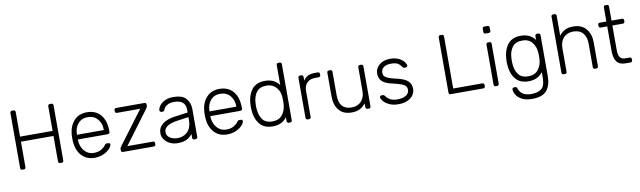

<svg xmlns="http://www.w3.org/2000/svg" viewBox="-48 -1366 7471 2243"><g transform="rotate(-10 3687.5 -245.0)"><path d="M606 -677V-22Q606 -12 599.5 -6Q593 0 583 0H565Q555 0 549 -6Q543 -12 543 -22V-325H157V-22Q157 -12 150.5 -6Q144 0 134 0H116Q106 0 100 -6Q94 -12 94 -22V-677Q94 -687 100 -693.5Q106 -700 116 -700H134Q145 -700 151 -694Q157 -688 157 -677V-385H543V-677Q543 -687 549 -693.5Q555 -700 565 -700H583Q594 -700 600 -694Q606 -688 606 -677Z M1195 -272V-257Q1195 -247 1188.5 -241Q1182 -235 1172 -235H816V-225Q818 -178 837.5 -137.5Q857 -97 892 -72.5Q927 -48 974 -48Q1029 -48 1063.5 -69.5Q1098 -91 1113 -113Q1122 -125 1126.5 -128Q1131 -131 1143 -131H1159Q1168 -131 1174 -126Q1180 -121 1180 -113Q1180 -92 1153.5 -62.5Q1127 -33 1080 -11.5Q1033 10 974 10Q879 10 821 -52.5Q763 -115 755 -220L754 -260L755 -300Q763 -404 820.5 -467Q878 -530 974 -530Q1078 -530 1136.5 -461Q1195 -392 1195 -272ZM1134 -291V-295Q1134 -372 1090.5 -422Q1047 -472 974 -472Q901 -472 858.5 -422Q816 -372 816 -295V-291Z M1698 -36V-22Q1698 -12 1692 -6Q1686 0 1676 0H1310Q1300 0 1294 -6Q1288 -12 1288 -22V-39Q1288 -50 1302 -70L1596 -462H1320Q1310 -462 1304 -468Q1298 -474 1298 -484V-498Q1298 -508 1304 -514Q1310 -520 1320 -520H1656Q1666 -520 1672 -514Q1678 -508 1678 -498V-481Q1678 -470 1664 -450L1372 -58H1676Q1686 -58 1692 -52Q1698 -46 1698 -36Z M2134 -69Q2112 -36 2069.5 -13Q2027 10 1957 10Q1909 10 1868 -10Q1827 -30 1802.5 -64Q1778 -98 1778 -139Q1778 -205 1831.5 -247Q1885 -289 1976 -301L2134 -323V-358Q2134 -413 2100.5 -442.5Q2067 -472 1998 -472Q1947 -472 1914.5 -452Q1882 -432 1873 -404Q1869 -392 1863.5 -387.5Q1858 -383 1849 -383H1835Q1826 -383 1819.5 -389.5Q1813 -396 1813 -405Q1813 -427 1833 -456.5Q1853 -486 1895 -508Q1937 -530 1998 -530Q2105 -530 2150 -479Q2195 -428 2195 -355V-22Q2195 -12 2189 -6Q2183 0 2173 0H2156Q2146 0 2140 -6Q2134 -12 2134 -22ZM2134 -268 2005 -250Q1923 -239 1881 -212Q1839 -185 1839 -144Q1839 -98 1877.5 -73Q1916 -48 1967 -48Q2040 -48 2087 -96Q2134 -144 2134 -234Z M2767 -272V-257Q2767 -247 2760.5 -241Q2754 -235 2744 -235H2388V-225Q2390 -178 2409.5 -137.5Q2429 -97 2464 -72.5Q2499 -48 2546 -48Q2601 -48 2635.5 -69.5Q2670 -91 2685 -113Q2694 -125 2698.5 -128Q2703 -131 2715 -131H2731Q2740 -131 2746 -126Q2752 -121 2752 -113Q2752 -92 2725.5 -62.5Q2699 -33 2652 -11.5Q2605 10 2546 10Q2451 10 2393 -52.5Q2335 -115 2327 -220L2326 -260L2327 -300Q2335 -404 2392.5 -467Q2450 -530 2546 -530Q2650 -530 2708.5 -461Q2767 -392 2767 -272ZM2706 -291V-295Q2706 -372 2662.5 -422Q2619 -472 2546 -472Q2473 -472 2430.5 -422Q2388 -372 2388 -295V-291Z M3255 -688Q3255 -698 3261 -704Q3267 -710 3277 -710H3294Q3304 -710 3310 -704Q3316 -698 3316 -688V-22Q3316 -12 3310 -6Q3304 0 3294 0H3277Q3267 0 3261 -6Q3255 -12 3255 -22V-69Q3197 10 3087 10Q2979 10 2927.5 -60.5Q2876 -131 2873 -232L2872 -260L2873 -288Q2876 -389 2927.5 -459.5Q2979 -530 3087 -530Q3196 -530 3255 -451ZM3093 -472Q3012 -472 2974.5 -420.5Q2937 -369 2934 -288L2933 -260Q2933 -167 2969 -107.5Q3005 -48 3093 -48Q3172 -48 3212 -100.5Q3252 -153 3255 -224Q3256 -234 3256 -263Q3256 -292 3255 -302Q3254 -345 3236 -383.5Q3218 -422 3182 -447Q3146 -472 3093 -472Z M3713 -520Q3723 -520 3729 -514Q3735 -508 3735 -498V-484Q3735 -474 3729 -468Q3723 -462 3713 -462H3670Q3610 -462 3575 -427Q3540 -392 3540 -332V-22Q3540 -12 3533.5 -6Q3527 0 3517 0H3501Q3491 0 3485 -6Q3479 -12 3479 -22V-497Q3479 -507 3485 -513.5Q3491 -520 3501 -520H3517Q3527 -520 3533.5 -513.5Q3540 -507 3540 -497V-451Q3576 -520 3676 -520Z M3844 -520H3861Q3871 -520 3877 -514Q3883 -508 3883 -498V-219Q3883 -48 4032 -48Q4104 -48 4146.5 -93.5Q4189 -139 4189 -219V-498Q4189 -508 4195 -514Q4201 -520 4211 -520H4228Q4238 -520 4244 -514Q4250 -508 4250 -498V-22Q4250 -12 4244 -6Q4238 0 4228 0H4211Q4201 0 4195 -6Q4189 -12 4189 -22V-69Q4159 -30 4120.5 -10Q4082 10 4022 10Q3924 10 3873 -52Q3822 -114 3822 -214V-498Q3822 -508 3828 -514Q3834 -520 3844 -520Z M4393 -385Q4393 -422 4413.5 -455Q4434 -488 4474.5 -509Q4515 -530 4572 -530Q4632 -530 4673.5 -509.5Q4715 -489 4735.5 -462Q4756 -435 4756 -418Q4756 -409 4749.5 -403.5Q4743 -398 4734 -398H4719Q4705 -398 4697 -411Q4677 -441 4651.5 -456.5Q4626 -472 4572 -472Q4514 -472 4484 -448Q4454 -424 4454 -385Q4454 -361 4466 -345Q4478 -329 4511 -315.5Q4544 -302 4607 -288Q4700 -267 4738 -232Q4776 -197 4776 -139Q4776 -98 4753 -64Q4730 -30 4685 -10Q4640 10 4577 10Q4512 10 4467.5 -12Q4423 -34 4400.5 -62Q4378 -90 4378 -107Q4378 -116 4385 -121.5Q4392 -127 4400 -127H4415Q4422 -127 4426.5 -124.5Q4431 -122 4437 -114Q4459 -83 4490.5 -65.5Q4522 -48 4577 -48Q4639 -48 4677 -71.5Q4715 -95 4715 -139Q4715 -166 4699.5 -183Q4684 -200 4649.5 -212.5Q4615 -225 4547 -241Q4458 -261 4425.5 -296Q4393 -331 4393 -385Z M5583 -60Q5594 -60 5600 -54Q5606 -48 5606 -37V-22Q5606 -12 5599.5 -6Q5593 0 5583 0H5197Q5187 0 5181 -6Q5175 -12 5175 -22V-678Q5175 -688 5181 -694Q5187 -700 5197 -700H5216Q5226 -700 5232 -694Q5238 -688 5238 -678V-60Z M5759 -627H5721Q5711 -627 5705 -633Q5699 -639 5699 -649V-687Q5699 -697 5705 -703.5Q5711 -710 5721 -710H5759Q5769 -710 5775.5 -703.5Q5782 -697 5782 -687V-649Q5782 -639 5775.5 -633Q5769 -627 5759 -627ZM5749 0H5732Q5722 0 5716 -6Q5710 -12 5710 -22V-498Q5710 -508 5716 -514Q5722 -520 5732 -520H5749Q5759 -520 5765 -514Q5771 -508 5771 -498V-22Q5771 -12 5765 -6Q5759 0 5749 0Z M6290 -451V-497Q6290 -507 6296 -513.5Q6302 -520 6312 -520H6328Q6338 -520 6344.5 -513.5Q6351 -507 6351 -497V-10Q6351 97 6301 158.5Q6251 220 6127 220Q6049 220 6002 193Q5955 166 5936.5 131.5Q5918 97 5918 71Q5918 62 5924.5 56Q5931 50 5940 50H5954Q5963 50 5968.5 54.5Q5974 59 5978 71Q6009 162 6122 162Q6208 162 6249 126.5Q6290 91 6290 0V-69Q6232 10 6122 10Q6014 10 5962.5 -60.5Q5911 -131 5908 -232L5907 -260L5908 -288Q5911 -389 5962.5 -459.5Q6014 -530 6122 -530Q6231 -530 6290 -451ZM5969 -288 5968 -260 5969 -232Q5972 -151 6009.5 -99.5Q6047 -48 6128 -48Q6207 -48 6247 -100.5Q6287 -153 6290 -224Q6291 -234 6291 -260Q6291 -286 6290 -296Q6287 -367 6247 -419.5Q6207 -472 6128 -472Q6047 -472 6009.5 -420.5Q5972 -369 5969 -288Z M6744 -530Q6842 -530 6895 -467.5Q6948 -405 6948 -306V-22Q6948 -12 6942 -6Q6936 0 6926 0H6909Q6899 0 6893 -6Q6887 -12 6887 -22V-301Q6887 -382 6847.5 -427Q6808 -472 6734 -472Q6662 -472 6619 -426.5Q6576 -381 6576 -301V-22Q6576 -12 6570 -6Q6564 0 6554 0H6537Q6527 0 6521 -6Q6515 -12 6515 -22V-688Q6515 -698 6521 -704Q6527 -710 6537 -710H6554Q6564 -710 6570 -704Q6576 -698 6576 -688V-451Q6606 -490 6644.5 -510Q6683 -530 6744 -530Z M7277 -58H7331Q7341 -58 7347 -52Q7353 -46 7353 -36V-22Q7353 -12 7347 -6Q7341 0 7331 0H7272Q7198 0 7167 -44.5Q7136 -89 7136 -167V-462H7058Q7048 -462 7042 -468Q7036 -474 7036 -484V-498Q7036 -508 7042 -514Q7048 -520 7058 -520H7136V-688Q7136 -698 7142 -704Q7148 -710 7158 -710H7175Q7185 -710 7191 -704Q7197 -698 7197 -688V-520H7321Q7331 -520 7337 -514Q7343 -508 7343 -498V-484Q7343 -474 7337 -468Q7331 -462 7321 -462H7197V-171Q7197 -115 7215.5 -86.5Q7234 -58 7277 -58Z"/></g></svg>

Font: Hezaedrus Light
Style: Regular
Weight: 300
Designer: Hubert & Fischer
Foundry: Hubert & Fischer
Version: Version 1.10;September 3, 2019;FontCreator 11.5.0.2425 64-bi